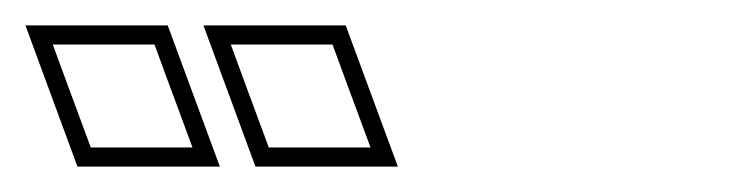

<svg xmlns="http://www.w3.org/2000/svg" viewBox="-280 -736 575 151"><path d="M-3.4 -660 11.4 -620H-68.6L-83.4 -660L-83.8 -661L-98.5 -701H-18.5L-3.8 -661ZM-143.4 -660 -128.6 -620H-208.6L-223.4 -660L-223.8 -661L-238.5 -701H-158.5L-143.8 -661ZM32.9 -605 -8.1 -716H-120L-79.1 -605ZM-107.1 -605 -148.1 -716H-260L-219.1 -605Z"/></svg>

Font: Nordica Plus
Style: NordicaClassicLightOpOblOl
Weight: 300
Version: Version 1.01